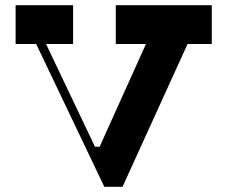

<svg xmlns="http://www.w3.org/2000/svg" viewBox="-20 -720 874 738"><path d="M794 -700H425V-551H541L363 -156H345L157 -551H261V-700H40V-551H119L381 -2H451L701 -551H794Z"/></svg>

Font: Space Cowgirl Bold
Style: Regular
Weight: 700
Designer: Valery Marier
Foundry: Valery Marier
Version: Version 1.000;hotconv 1.0.109;makeotfexe 2.5.65596